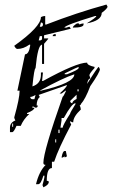

<svg xmlns="http://www.w3.org/2000/svg" viewBox="-20 -801 512 836"><path d="M158.2 -684.6Q167 -684.6 167 -694.3Q167 -703.1 158.2 -703.1L153.3 -684.6ZM224.6 -180.7V-194.3H220.7V-180.7ZM239.3 -221.7V-236.3H234.4V-221.7ZM37.1 -249V-262.7H33.2V-249ZM252.9 -245.1Q252.9 -254.9 285.2 -305.7Q285.2 -310.5 308.6 -347.7V-351.6Q293 -351.6 257.8 -287.1H248V-277.3L243.2 -245.1ZM294.9 -351.6Q294.9 -361.3 313.5 -370.1V-388.7L285.2 -361.3Q287.1 -351.6 294.9 -351.6ZM322.3 -403.3V-412.1H317.4V-403.3ZM129.9 -369.1 134.8 -387.7Q120.1 -378.9 111.3 -378.9Q113.3 -369.1 121.1 -369.1ZM158.2 -406.2Q303.7 -439.5 303.7 -477.5Q254.9 -461.9 153.3 -406.2ZM271.5 -477.5Q322.3 -497.1 322.3 -504.9V-509.8Q319.3 -509.8 261.7 -481.4V-477.5ZM153.3 -625Q163.1 -625 163.1 -633.8V-643.6H153.3L148.4 -625ZM168.9 14.6 165 4.9Q173.8 -24.4 173.8 -36.1H168.9Q158.2 1 146.5 1H136.7Q150.4 -54.7 178.7 -83Q168.9 -83 168.9 -91.8Q168.9 -141.6 252.9 -379.9Q255.9 -379.9 266.6 -403.3V-407.2L248 -393.6H239.3Q271.5 -421.9 271.5 -430.7Q169.9 -395.5 148.4 -387.7L153.3 -378.9Q139.6 -367.2 139.6 -341.8H144.5Q144.5 -332 134.8 -332L126 -336.9H121.1V-332H129.9Q129.9 -321.3 97.7 -308.6V-304.7H107.4Q82 -281.2 70.3 -252.9H51.8Q40 -225.6 33.2 -225.6H23.4V-244.1Q23.4 -267.6 46.9 -276.4Q42 -285.2 42 -290Q65.4 -373 65.4 -406.2H55.7L88.9 -564.5Q105.5 -564.5 111.3 -601.6V-606.4H107.4Q82 -587.9 55.7 -587.9Q48.8 -587.9 42 -601.6Q158.2 -684.6 158.2 -726.6Q167 -731.4 176.8 -731.4V-694.3H181.6Q312.5 -745.1 443.4 -781.2L448.2 -772.5Q448.2 -763.7 422.9 -745.1Q422.9 -710.9 357.4 -699.2Q399.4 -724.6 399.4 -731.4H394.5Q265.6 -692.4 259.8 -680.7H269.5Q278.3 -684.6 283.2 -684.6L288.1 -675.8L171.9 -647.5V-633.8H190.4Q190.4 -630.9 171.9 -610.4V-522.5H163.1V-606.4Q144.5 -606.4 134.8 -503.9Q128.9 -503.9 121.1 -424.8Q158.2 -436.5 158.2 -475.6V-485.4H167Q167 -480.5 163.1 -448.2H167Q312.5 -528.3 359.4 -528.3Q359.4 -516.6 391.6 -509.8V-504.9Q369.1 -480.5 369.1 -472.7Q373 -463.9 373 -459Q363.3 -459 359.4 -435.5Q405.3 -509.8 410.2 -509.8L415 -500Q415 -486.3 373 -425.8Q351.6 -369.1 332 -347.7Q332 -342.8 327.1 -342.8Q331.1 -334 332 -324.2Q298.8 -293 298.8 -268.6H294.9L285.2 -273.4V-268.6L290 -258.8Q234.4 -154.3 215.8 -96.7H206.1V-69.3Q183.6 -69.3 183.6 -13.7Q192.4 -13.7 192.4 -8.8Q192.4 3.9 168.9 14.6ZM261.7 -115.2V-120.1L252.9 -115.2H248Q252.9 -143.6 261.7 -143.6H266.6L271.5 -120.1ZM222.7 -643.6H209Q210.9 -652.3 218.8 -652.3H222.7ZM296.9 -680.7Q296.9 -687.5 315.4 -699.2H320.3Q325.2 -699.2 325.2 -694.3Q334 -698.2 343.8 -699.2V-694.3Q343.8 -680.7 296.9 -680.7Z"/></svg>

Font: Blackcraft
Style: Regular
Weight: 400
Designer: GGBotNet
Foundry: GGBotNet
Version: 1.00